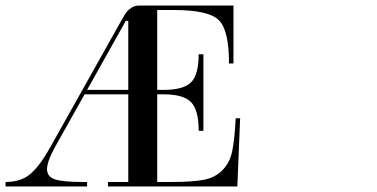

<svg xmlns="http://www.w3.org/2000/svg" viewBox="-79 -670 1354 690"><path d="M309 -16H382V-331H225L120 -144Q90 -90 90 -62Q90 -35 118.5 -25.5Q147 -16 217 -16H234V0H-59V-16Q-2 -16 32 -46.5Q66 -77 100 -138L353 -589Q354 -591 357 -596Q368 -616 374.5 -625Q381 -634 393 -642Q405 -650 421 -650H760V-442H744Q744 -563 706.5 -598.5Q669 -634 546 -634H486V-347H509Q581 -347 608 -374.5Q635 -402 635 -475H652V-200H635Q635 -274 608 -302.5Q581 -331 509 -331H486V-16H537Q613 -16 654 -24Q695 -32 721 -59Q747 -86 755.5 -126.5Q764 -167 768 -245H784L774 0H309ZM382 -595H373L234 -347H382Z"/></svg>

Font: Elsie Swash Caps
Style: Regular
Weight: 400
Designer: Alejandro Inler
Foundry: Alejandro Inler
Version: 1.001